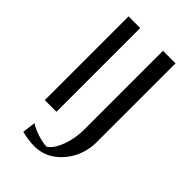

<svg xmlns="http://www.w3.org/2000/svg" viewBox="-261 -755 1073 1073"><g transform="rotate(45 275.5 -219.0)"><path d="M90 0V-662H182V0ZM230 224Q208 224 179.5 220Q151 216 130 210L140 132Q158 144 183 154Q208 164 234.5 170.5Q261 177 281 177Q304 163 322 130Q340 97 351 52Q362 7 362 -41V-662H461V-41Q461 32 430 92Q399 152 347 188Q295 224 230 224Z"/></g></svg>

Font: Belleza
Style: Regular
Weight: 400
Designer: Eduardo Rodriguez Tunni
Foundry: Eduardo Rodriguez Tunni
Version: Version 1.003; ttfautohint (v1.8.4.7-5d5b)